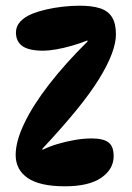

<svg xmlns="http://www.w3.org/2000/svg" viewBox="-20 -647 462 674"><path d="M35 -103Q35 -151 65.5 -214.5Q96 -278 152.5 -351Q209 -424 287 -501V-505Q262 -495 232.5 -486.5Q203 -478 176.5 -473.5Q150 -469 132 -469Q82 -469 59 -485Q36 -501 36 -533Q36 -555 51.5 -571.5Q67 -588 94 -599Q114 -607 141.5 -613.5Q169 -620 200 -623.5Q231 -627 260 -627Q303 -627 331 -618Q359 -609 373 -587Q387 -565 387 -526Q387 -497 372.5 -458Q358 -419 327.5 -369.5Q297 -320 247.5 -259.5Q198 -199 129 -125V-121Q151 -132 180.5 -141Q210 -150 241.5 -155.5Q273 -161 302 -161Q343 -161 361 -147Q379 -133 379 -99Q379 -53 335.5 -23Q292 7 208 7Q120 7 77.5 -22Q35 -51 35 -103Z"/></svg>

Font: DynaPuff Condensed
Style: Regular
Weight: 400
Width: 3
Designer: Toshi Omagari, Jennifer Daniel
Foundry: Google Fonts
Version: Version 2.000